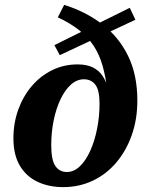

<svg xmlns="http://www.w3.org/2000/svg" viewBox="-20 -752 606 787"><path d="M239 15Q180 15 133.5 -7Q87 -29 61 -73.5Q35 -118 35 -185Q35 -248 55 -303Q75 -358 110.5 -399.5Q146 -441 194 -464.5Q242 -488 298 -488Q336 -488 361 -475.5Q386 -463 401 -440Q416 -417 424 -387L420 -381Q413 -439 400 -484Q387 -529 364 -564Q341 -599 305.5 -627.5Q270 -656 217 -681L243 -732Q330 -705 398 -653.5Q466 -602 504.5 -524Q543 -446 543 -340Q543 -263 520 -198Q497 -133 456 -85Q415 -37 359.5 -11Q304 15 239 15ZM254 -47Q283 -47 307.5 -70.5Q332 -94 350 -134Q368 -174 378 -224.5Q388 -275 388 -327Q388 -382 371 -404.5Q354 -427 324 -427Q295 -427 270.5 -405Q246 -383 228 -345Q210 -307 200 -258.5Q190 -210 190 -157Q190 -96 207 -71.5Q224 -47 254 -47ZM225 -526 203 -567 512 -720 535 -671Z"/></svg>

Font: Source Serif 4
Style: Bold Italic
Weight: 700
Italic angle: -12°
Designer: Frank Grießhammer
Foundry: Adobe Systems Incorporated
Version: Version 4.004;hotconv 1.0.116;makeotfexe 2.5.65601